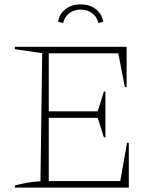

<svg xmlns="http://www.w3.org/2000/svg" viewBox="-20 -858 716 878"><path d="M561 -205H569V0H48V-10Q79 -18 108 -23Q137 -28 165 -29L173 -615L48 -633V-644H559V-460H551L521 -614H203V-349H427L455 -439H462V-230H455L427 -319H203V-30H530ZM349 -838Q392 -838 420 -814.5Q448 -791 452 -758L429 -753Q425 -779 403 -796.5Q381 -814 349 -814Q317 -814 295.5 -796.5Q274 -779 269 -753L246 -758Q249 -791 277.5 -814.5Q306 -838 349 -838Z"/></svg>

Font: Piazzolla Thin
Style: Regular
Weight: 100
Designer: Juan Pablo del Peral
Foundry: Huerta Tipografica
Version: Version 1.330